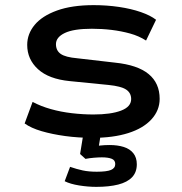

<svg xmlns="http://www.w3.org/2000/svg" viewBox="-20 -528 708 748"><path d="M341 9Q285 9 234 2Q183 -5 142 -17Q101 -29 76 -47L107 -131Q139 -114 178 -103Q217 -92 260 -87Q303 -82 344 -82Q412 -82 451.5 -97Q491 -112 491 -142Q491 -166 471.5 -179Q452 -192 403 -197L252 -212Q170 -220 128 -258.5Q86 -297 86 -353Q86 -396 115 -431Q144 -466 202 -487Q260 -508 345 -508Q396 -508 443.5 -501Q491 -494 528.5 -481Q566 -468 588 -451L549 -370Q521 -388 486.5 -397.5Q452 -407 414.5 -411.5Q377 -416 338 -416Q267 -416 232.5 -399.5Q198 -383 198 -356Q198 -331 216.5 -318Q235 -305 281 -301L428 -284Q516 -275 559 -239.5Q602 -204 602 -143Q602 -98 570 -63Q538 -28 479.5 -9.5Q421 9 341 9ZM355 200Q323 200 288.5 194.5Q254 189 232 178L253 122Q279 131 302.5 136Q326 141 357 141Q396 141 412.5 134Q429 127 429 111Q429 96 415 90.5Q401 85 377 85Q364 85 346 86.5Q328 88 313 91L292 72L307 -20H375L362 60L331 46Q351 41 369.5 39Q388 37 407 37Q438 37 462 44.5Q486 52 499.5 69Q513 86 513 112Q513 143 494.5 162.5Q476 182 440.5 191Q405 200 355 200Z"/></svg>

Font: Nunito Sans 7pt Expanded SemiBold
Style: Regular
Weight: 600
Width: 7
Designer: Vernon Adams
Foundry: Vernon Adams
Version: Version 3.101;gftools[0.9.27]